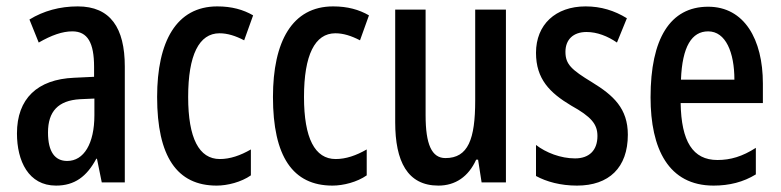

<svg xmlns="http://www.w3.org/2000/svg" viewBox="-20 -570 2442 600"><path d="M223 -550C167 -550 116 -536 72 -509L101 -437C141 -460 175 -472 206 -472C254 -472 274 -436 274 -361V-330L211 -327C97 -322 33 -262 33 -153C33 -67 69 10 155 10C213 10 251 -18 281 -74H283L298 0H370V-362C370 -483 325 -550 223 -550ZM230 -260 275 -262V-210C275 -121 242 -67 190 -67C152 -67 130 -95 130 -156C130 -222 162 -256 230 -260Z M657 10C691 10 734 -1 764 -22V-103C731 -84 699 -73 667 -73C602 -73 568 -138 568 -267C568 -398 602 -466 666 -466C691 -466 716 -458 743 -444L771 -522C740 -540 704 -550 659 -550C531 -550 471 -440 471 -267C471 -81 533 10 657 10Z M1019 10C1053 10 1096 -1 1126 -22V-103C1093 -84 1061 -73 1029 -73C964 -73 930 -138 930 -267C930 -398 964 -466 1028 -466C1053 -466 1078 -458 1105 -444L1133 -522C1102 -540 1066 -550 1021 -550C893 -550 833 -440 833 -267C833 -81 895 10 1019 10Z M1561 -540H1465V-256C1465 -135 1443 -76 1372 -76C1329 -76 1310 -119 1310 -210V-540H1215V-188C1215 -66 1253 10 1350 10C1403 10 1444 -18 1468 -71H1474L1485 0H1561Z M1942 -149C1942 -231 1897 -272 1830 -313C1766 -352 1747 -369 1747 -408C1747 -446 1771 -470 1813 -470C1846 -470 1879 -457 1908 -437L1939 -513C1900 -537 1858 -550 1810 -550C1716 -550 1655 -493 1655 -405C1655 -323 1698 -280 1765 -240C1828 -205 1847 -182 1847 -145C1847 -100 1821 -75 1777 -75C1732 -75 1686 -93 1655 -117V-20C1688 -2 1732 10 1783 10C1883 10 1942 -46 1942 -149Z M2193 -549C2074 -549 2013 -449 2013 -266C2013 -105 2069 10 2210 10C2259 10 2303 -1 2342 -25V-108C2300 -81 2263 -70 2222 -70C2145 -70 2109 -128 2107 -248H2364V-309C2364 -447 2306 -549 2193 -549ZM2193 -472C2248 -472 2275 -406 2275 -321H2108C2112 -425 2142 -472 2193 -472Z"/></svg>

Font: Noto Sans Armenian ExtraCondensed Medium
Style: Regular
Weight: 500
Width: 2
Designer: Monotype Design Team
Foundry: Monotype Imaging Inc.
Version: Version 2.008